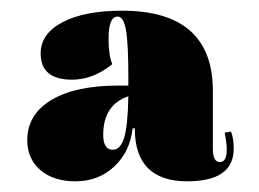

<svg xmlns="http://www.w3.org/2000/svg" viewBox="-20 -701 485 359"><path d="M121 -362Q80 -362 55.5 -383Q31 -404 31 -439Q31 -487 76 -514Q121 -541 201 -541H220V-555Q220 -620 215.5 -645Q211 -670 200 -670Q183 -670 183 -629Q183 -597 190 -581Q154 -552 115 -552Q56 -552 56 -601Q56 -638 97 -659.5Q138 -681 208 -681Q378 -681 378 -531V-423Q378 -398 391 -398Q404 -398 404 -421Q404 -433 400 -453L412 -455Q417 -442 417 -423Q417 -362 330 -362Q232 -362 232 -461H228Q223 -417 193.5 -389.5Q164 -362 121 -362ZM173 -449Q173 -421 191 -421Q205 -421 212 -443Q219 -465 220 -521Q173 -505 173 -449Z"/></svg>

Font: Arapey Black-Display
Style: Regular
Weight: 900
Designer: Eduardo Rodriguez Tunni
Foundry: Eduardo Rodriguez Tunni
Version: Version 4.000